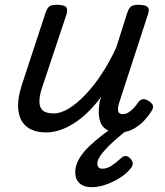

<svg xmlns="http://www.w3.org/2000/svg" viewBox="-20 -535 686 799"><path d="M172 16Q121 16 91.5 -7.5Q62 -31 56.5 -75.5Q51 -120 71 -182L170 -483Q177 -503 186.5 -509Q196 -515 215 -515Q247 -515 255 -505.5Q263 -496 257 -476L155 -170Q144 -137 144 -112.5Q144 -88 158 -75.5Q172 -63 204 -63Q233 -63 266.5 -83.5Q300 -104 335 -140.5Q370 -177 403 -227Q436 -277 464 -338L510 -483Q517 -503 526.5 -509Q536 -515 555 -515Q586 -515 594.5 -505.5Q603 -496 596 -476L477 -111Q472 -97 471 -85Q470 -73 474.5 -66.5Q479 -60 490 -60Q503 -60 514.5 -67Q526 -74 536.5 -85.5Q547 -97 556 -110Q563 -120 574 -122Q585 -124 600 -114Q615 -104 616.5 -94.5Q618 -85 612 -75Q602 -58 583 -36.5Q564 -15 537 0.5Q510 16 476 16Q442 16 423 4Q404 -8 397.5 -27Q391 -46 391 -68.5Q391 -91 395 -113L401 -132Q375 -97 347 -69.5Q319 -42 289.5 -23Q260 -4 230.5 6Q201 16 172 16ZM361 244Q329 244 311 227.5Q293 211 293 182Q293 155 308 128Q323 101 349.5 75.5Q376 50 410.5 23.5Q445 -3 484 -30H548V-25Q515 1 485.5 25Q456 49 433.5 71.5Q411 94 398 112.5Q385 131 385 146Q385 156 390.5 161.5Q396 167 406 167Q425 167 443 155.5Q461 144 484 123Q490 116 500.5 114.5Q511 113 522 124Q529 131 531.5 140.5Q534 150 528 160Q512 183 483.5 202Q455 221 422.5 232.5Q390 244 361 244Z"/></svg>

Font: Playwrite CZ
Style: Regular
Weight: 400
Designer: Veronika Burian, José Scaglione
Foundry: TypeTogether
Version: Version 1.002